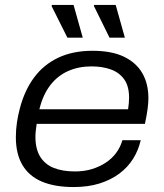

<svg xmlns="http://www.w3.org/2000/svg" viewBox="-20 -743 661 775"><path d="M277 12Q201 12 149 -10Q97 -32 70.5 -77Q44 -122 44 -189Q44 -220 48.5 -249.5Q53 -279 60 -305Q79 -378 117.5 -430Q156 -482 215 -510Q274 -538 353 -538Q431 -538 480.5 -514Q530 -490 554.5 -447.5Q579 -405 579 -347Q579 -329 576 -305Q573 -281 565 -243H128Q126 -228 124.5 -215.5Q123 -203 123 -191Q123 -141 142.5 -110Q162 -79 197.5 -65Q233 -51 283 -51Q320 -51 351 -60.5Q382 -70 407 -86.5Q432 -103 449 -126Q466 -149 474 -177H548Q539 -137 517.5 -102.5Q496 -68 462 -42.5Q428 -17 382 -2.5Q336 12 277 12ZM139 -302H497Q499 -315 500 -326.5Q501 -338 501 -349Q501 -395 481.5 -422.5Q462 -450 428 -462.5Q394 -475 349 -475Q297 -475 254.5 -456Q212 -437 182.5 -398.5Q153 -360 139 -302ZM422 -591 359 -719 360 -723H447L484 -591ZM252 -591 188 -719 190 -723H277L314 -591Z"/></svg>

Font: Archivo SemiExpanded Light
Style: Italic
Weight: 300
Width: 6
Italic angle: -10°
Designer: Hector Gatti
Foundry: Omnibus-Type
Version: Version 2.001